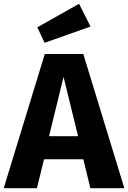

<svg xmlns="http://www.w3.org/2000/svg" viewBox="-31 -997 679 1017"><path d="M410.3 -153.3H202.1L164.6 0H-11.3L206.2 -710.8H410.3L627.7 0H447.7ZM228.7 -275.4H382.6L305.6 -589.7ZM387.7 -976.9 448.7 -856.4 205.1 -770.3 166.7 -852.3Z"/></svg>

Font: FiraCode Nerd Font Mono
Style: Bold
Weight: 700
Monospace: yes
Designer: Carrois Corporate, Edenspiekermann AG, Nikita Prokopov
Foundry: Carrois Corporate, Edenspiekermann AG, Nikita Prokopov
Version: Version 6.002;Nerd Fonts 3.3.0